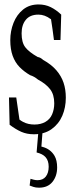

<svg xmlns="http://www.w3.org/2000/svg" viewBox="-20 -618 341 876"><path d="M23.9 -48.8Q22.5 -115.7 21 -173.3Q21 -173.3 54.2 -173.3Q61.5 -127.4 68.8 -72.3Q78.1 -65.4 85.9 -61.5Q108.4 -49.8 137.2 -49.8Q166 -49.8 187 -61.8Q208 -73.7 217.8 -96.4Q227.5 -119.1 227.5 -146.5Q227.5 -186.5 208.7 -210.9Q189.9 -235.4 153.3 -254.9Q135.7 -269.5 117.7 -274.9Q89.8 -291 69.3 -312Q48.8 -333 37.8 -363.3Q26.9 -393.6 26.9 -434.8Q26.9 -476.1 41.7 -513.7Q56.6 -551.3 85.4 -574.5Q114.3 -597.7 155.8 -597.7Q186.5 -597.7 211.4 -585.4Q236.3 -573.2 259.3 -551.3Q257.8 -498.5 255.9 -435.5Q255.9 -435.5 226.1 -435.5Q219.7 -487.3 212.9 -529.3Q211.9 -534.7 211.4 -530.8Q184.6 -551.3 155.3 -551.3Q117.2 -551.3 97.9 -527.8Q78.6 -504.4 78.6 -465.8Q78.6 -424.3 95.2 -402.6Q111.8 -380.9 151.9 -357.9Q164.1 -356.4 176.8 -344.7Q214.4 -323.7 237.1 -297.4Q259.8 -271 270 -240.5Q280.3 -210 280.3 -172.4Q280.3 -127.4 264.2 -89.8Q248 -52.2 215.3 -28.8Q182.6 -5.4 134.3 -5.4Q102.5 -5.4 77.1 -16.6Q51.8 -27.8 23.9 -48.8ZM187.5 98.6Q174.3 84 147 77.6Q147 77.6 155.3 -20H174.3L168.9 50.8L172.9 51.8Q210.4 61.5 229 93.3Q240.7 113.8 240.7 146Q240.7 185.1 219.5 211.7Q198.2 238.3 158.2 238.3Q142.6 238.3 132.1 234.6Q121.6 231 115.2 228.5Q115.2 228.5 119.1 197.8Q126 199.7 134 201.9Q142.1 204.1 151.4 204.1Q176.3 204.1 189.2 187.3Q202.1 170.4 202.1 142.6Q202.1 114.7 187.5 98.6Z"/></svg>

Font: Scarab Serif
Style: Light
Weight: 300
Designer: John Roberts
Foundry: Scarab
Version: 1.0